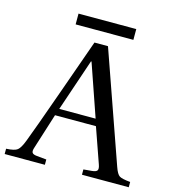

<svg xmlns="http://www.w3.org/2000/svg" viewBox="-148 -916 917 1015"><g transform="rotate(15 310.5 -409.0)"><path d="M156 -759V-818H472V-759ZM-29 0V-29Q17 -31 32.5 -43.5Q48 -56 64 -98Q89 -162 172 -396L277 -692H351L563 -89Q576 -51 590.5 -42Q605 -33 650 -29V0H394V-29L439 -33Q463 -35 468.5 -44.5Q474 -54 466 -76L399 -267H175Q125 -111 114 -74Q107 -54 112 -45Q117 -36 139 -34L191 -29V0ZM188 -305H387L288 -591H285Q196 -329 188 -305Z"/></g></svg>

Font: Linguistics Pro
Style: Regular
Weight: 400
Designer: Stefan Peev, Context Ltd
Foundry: Stefan Peev, Context Ltd
Version: Version 001.000